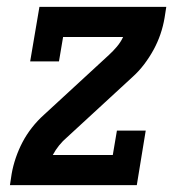

<svg xmlns="http://www.w3.org/2000/svg" viewBox="-20 -540 540 560"><path d="M9 0 14 -33Q18 -56 26 -79.5Q34 -103 45.5 -125Q57 -147 73 -167.5Q89 -188 108 -205L298 -380Q310 -391 321 -404Q332 -417 339 -432H164L152 -361H68L95 -520H465L460 -488Q456 -464 448 -440.5Q440 -417 428 -395Q416 -373 400.5 -352.5Q385 -332 366 -315L176 -140Q163 -129 152.5 -116Q142 -103 134 -88H309L321 -159H405L379 0Z"/></svg>

Font: Iosevka Curly Slab Semibold
Style: Italic
Weight: 600
Italic angle: -9°
Monospace: yes
Designer: Belleve Invis
Foundry: Belleve Invis
Version: Version 22.1.2; ttfautohint (v1.8.4)